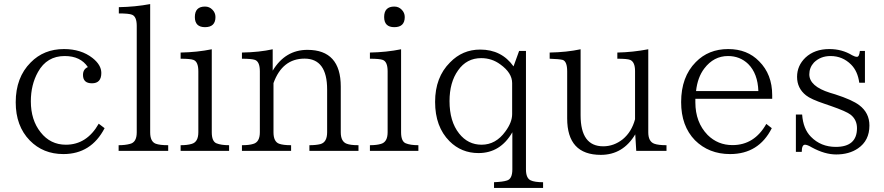

<svg xmlns="http://www.w3.org/2000/svg" viewBox="-20 -750 4339 942"><path d="M493.2 -121.1Q427.2 5.9 291 5.9Q191.4 5.9 126 -61Q57.1 -131.8 57.1 -248Q57.1 -370.1 130.4 -443.4Q194.8 -509.3 293.9 -509.3Q377.9 -509.3 434.1 -465.3Q477.1 -431.2 477.1 -392.1Q477.1 -341.3 431.2 -341.3Q387.2 -341.3 387.2 -382.3Q387.2 -410.6 411.1 -420.9Q375 -475.1 297.4 -475.1Q210 -475.1 166.5 -397Q131.3 -334.5 131.3 -252.9Q131.3 -161.1 179.2 -101.1Q227.1 -40 303.2 -40Q405.8 -40 464.4 -143.1Z M805.2 -9.8H562V-37.6Q594.2 -37.6 617.2 -43.9Q650.9 -51.3 650.9 -100.6V-623Q650.9 -668.5 627.9 -677.7Q612.8 -684.1 563 -684.1V-714.8Q643.6 -716.3 716.8 -730V-100.6Q716.8 -55.2 744.1 -44.9Q763.7 -37.6 805.2 -37.6Z M985.8 -717.8Q1007.3 -717.8 1022 -702.6Q1037.1 -687.5 1037.1 -666.5Q1037.1 -616.7 985.8 -616.7Q936 -616.7 936 -666.5Q936 -717.8 985.8 -717.8ZM1104 -9.8H866.2V-37.6Q898.9 -37.6 919.9 -43.9Q953.1 -52.7 953.1 -101.1V-399.9Q953.1 -447.3 929.2 -456.1Q914.1 -461.9 866.2 -461.9V-492.2Q947.8 -493.7 1019 -508.3V-101.1Q1019 -56.2 1042 -46.9Q1064.5 -37.6 1104 -37.6Z M1738.8 -9.8H1498V-37.6Q1530.3 -37.6 1551.8 -43Q1585 -51.8 1585 -101.1V-311Q1585 -462.4 1474.1 -462.4Q1365.2 -462.4 1321.8 -342.3V-101.1Q1321.8 -55.2 1349.1 -44.9Q1368.7 -37.6 1408.2 -37.6V-9.8H1167V-37.6Q1202.6 -37.6 1222.2 -43.9Q1254.9 -52.7 1254.9 -101.1V-399.9Q1254.9 -447.3 1231 -456.1Q1214.4 -461.9 1167 -461.9V-492.2Q1252.9 -493.7 1317.9 -508.3V-403.3Q1379.4 -505.4 1488.3 -505.4Q1651.9 -505.4 1651.9 -325.2V-101.1Q1651.9 -55.7 1680.7 -44.9Q1698.7 -37.6 1738.8 -37.6Z M1914.6 -717.8Q1936 -717.8 1950.7 -702.6Q1965.8 -687.5 1965.8 -666.5Q1965.8 -616.7 1914.6 -616.7Q1864.7 -616.7 1864.7 -666.5Q1864.7 -717.8 1914.6 -717.8ZM2032.7 -9.8H1794.9V-37.6Q1827.6 -37.6 1848.6 -43.9Q1881.8 -52.7 1881.8 -101.1V-399.9Q1881.8 -447.3 1857.9 -456.1Q1842.8 -461.9 1794.9 -461.9V-492.2Q1876.5 -493.7 1947.8 -508.3V-101.1Q1947.8 -56.2 1970.7 -46.9Q1993.2 -37.6 2032.7 -37.6Z M2644.5 171.9H2403.8V144Q2447.8 142.1 2466.8 135.7Q2493.7 128.4 2493.7 81.1V-101.1Q2435.1 1 2327.6 1Q2243.7 1 2185.5 -57.1Q2114.7 -127.9 2114.7 -250Q2114.7 -371.1 2188 -443.8Q2249 -506.8 2335.9 -506.8Q2440.9 -506.8 2499.5 -424.3L2526.9 -500H2560.5V81.1Q2560.5 124 2583.5 134.8Q2603 144 2644.5 144ZM2492.7 -189.9V-342.3Q2492.7 -392.6 2434.6 -434.1Q2393.1 -464.8 2340.8 -464.8Q2269.5 -464.8 2227.5 -404.8Q2185.5 -346.2 2185.5 -253.9Q2185.5 -154.3 2232.4 -95.2Q2275.9 -40 2342.8 -40Q2412.6 -40 2459.5 -105Q2492.7 -149.9 2492.7 -189.9Z M3250 -9.8H3101.6L3096.7 -90.8Q3036.6 9.8 2927.7 9.8Q2762.7 9.8 2762.7 -168.9V-399.9Q2762.7 -448.7 2740.7 -456.1Q2724.1 -460.4 2676.8 -461.9V-492.2Q2760.7 -493.7 2828.6 -508.3V-184.1Q2828.6 -32.2 2939.5 -32.2Q2991.7 -32.2 3035.6 -66.9Q3079.1 -103 3095.7 -165V-401.4Q3095.7 -445.8 3071.8 -456.1Q3058.1 -461.9 3008.8 -461.9V-492.2Q3084.5 -493.7 3160.6 -508.3V-101.1Q3160.6 -55.7 3189.9 -44.9Q3209.5 -37.6 3250 -37.6Z M3768.6 -265.1H3391.6V-248Q3391.6 -149.9 3451.7 -87.9Q3502 -38.1 3573.7 -38.1Q3681.2 -38.1 3739.7 -142.1L3766.6 -121.1Q3702.6 5.9 3562 5.9Q3458 5.9 3389.6 -62Q3321.8 -131.8 3321.8 -249Q3321.8 -373 3393.6 -445.3Q3456.1 -509.3 3552.7 -509.3Q3646.5 -509.3 3704.6 -449.2Q3768.6 -385.3 3768.6 -283.2ZM3700.7 -303.2Q3697.8 -389.2 3650.9 -436Q3610.4 -475.1 3551.8 -475.1Q3481.9 -475.1 3435.5 -414.1Q3402.3 -370.6 3395 -303.2Z M4195.8 -344.2Q4188 -400.9 4155.8 -433.1Q4113.8 -475.1 4054.7 -475.1Q4005.9 -475.1 3973.6 -443.4Q3950.7 -418.5 3950.7 -385.3Q3950.7 -326.7 4051.8 -294.9L4077.6 -287.1Q4161.1 -260.3 4195.8 -233.9Q4245.6 -196.3 4245.6 -134.3Q4245.6 -60.1 4189.5 -22Q4146 7.8 4082.5 7.8Q4026.4 7.8 3962.9 -26.9Q3940.9 -40 3929.7 -40Q3913.6 -40 3913.6 -4.9H3884.8V-188H3915.5Q3920.4 -117.7 3958.5 -79.1Q4007.3 -29.3 4080.6 -29.3Q4184.6 -29.3 4184.6 -121.1Q4184.6 -162.1 4153.8 -187Q4132.8 -203.6 4056.6 -230L4026.9 -240.2Q3958 -263.2 3934.6 -282.2Q3890.6 -316.9 3890.6 -373Q3890.6 -427.7 3931.6 -467.3Q3976.6 -509.3 4048.8 -509.3Q4111.3 -509.3 4160.6 -479Q4174.8 -471.2 4184.6 -471.2Q4195.8 -471.2 4198.7 -500H4223.6V-344.2Z"/></svg>

Font: I.MingCP
Style: Regular
Weight: 400
Designer: I.Font Project
Version: Version 8.000; Sep 06, 2022